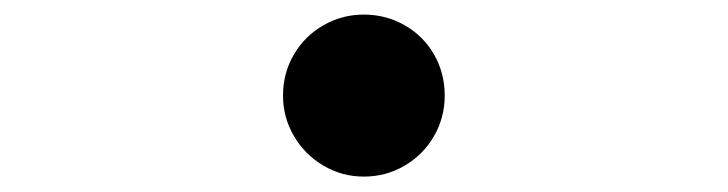

<svg xmlns="http://www.w3.org/2000/svg" viewBox="-20 -482 978 258"><path d="M360.3 -353.5Q360.3 -383.7 374.9 -408.7Q389.5 -433.7 414.5 -448Q439.6 -462.4 468.8 -462.4Q498.9 -462.4 523.9 -448Q549 -433.7 563.3 -408.7Q577.6 -383.7 577.6 -353.5Q577.6 -324.3 563.3 -299.3Q549 -274.3 523.9 -259.5Q498.9 -244.7 468.8 -244.7Q439.6 -244.7 414.5 -259.5Q389.5 -274.3 374.9 -299.3Q360.3 -324.3 360.3 -353.5Z"/></svg>

Font: WEMIX Pretendard Variable
Style: Regular
Weight: 400
Designer: Base glyphs from Inter by Rasmus Andersson; Hangeul glyphs from Noto Sans CJK(Source Han Sans) by Jang Soo-young and Kan
Foundry: Kil Hyung-jin
Version: Version 1.000;Glyphs 3.2 (3208)